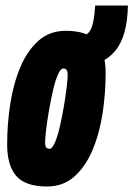

<svg xmlns="http://www.w3.org/2000/svg" viewBox="-20 -669 485 698"><path d="M151 9Q72 9 39 -29.5Q6 -68 6 -143Q6 -219 17.5 -292.5Q29 -366 54.5 -426Q80 -486 120.5 -521.5Q161 -557 219 -557Q298 -557 331 -518.5Q364 -480 364 -403Q364 -328 352.5 -254.5Q341 -181 315.5 -121.5Q290 -62 249.5 -26.5Q209 9 151 9ZM160 -128Q170 -128 180 -151.5Q190 -175 198 -210.5Q206 -246 212.5 -284Q219 -322 222.5 -352.5Q226 -383 226 -395Q226 -411 221.5 -415.5Q217 -420 210 -420Q200 -420 190 -396.5Q180 -373 172 -337.5Q164 -302 157.5 -264Q151 -226 147.5 -195.5Q144 -165 144 -153Q144 -137 148.5 -132.5Q153 -128 160 -128ZM257 -430 256 -537H268Q297 -537 309.5 -561Q322 -585 326 -649H445Q443 -536 398 -483Q353 -430 275 -430Z"/></svg>

Font: Georama ExtraCondensed ExtraBold
Style: Italic
Weight: 800
Width: 2
Italic angle: -9°
Designer: Jean-Baptiste Levee
Foundry: Production Type
Version: Version 1.000